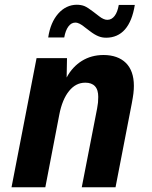

<svg xmlns="http://www.w3.org/2000/svg" viewBox="-20 -793 642 813"><path d="M429.7 -633.3C461.4 -633.3 488.8 -645 509.3 -668.5C529.3 -691.4 543.5 -726.1 550.8 -772H482.9C479.5 -752 473.6 -736.3 465.3 -725.6C457.5 -715.3 447.3 -709 434.6 -709C428.7 -709 423.8 -710.4 418 -712.9C412.1 -715.3 406.2 -719.2 399.9 -724.1L375 -743.2C360.4 -754.4 347.2 -763.2 337.9 -767.1C328.6 -771 316.4 -772.9 305.2 -772.9C275.9 -772.9 248.5 -760.3 226.6 -735.4C204.6 -710.4 190.4 -676.8 184.1 -634.3H252C255.4 -653.8 261.2 -669.4 269.5 -680.7C277.8 -691.9 287.6 -697.3 298.8 -697.3C312 -697.3 323.2 -689.5 334.5 -681.2C335.4 -680.2 335 -681.2 336.9 -679.2L360.8 -661.1C374 -650.9 385.7 -644 396.5 -639.6C407.2 -635.3 417 -633.3 429.7 -633.3ZM28.8 0H171.9L231 -307.1C239.3 -350.6 253.4 -384.3 272.5 -407.7C291.5 -431.2 314 -442.9 341.3 -442.9C358.9 -442.9 372.6 -438 381.8 -428.2C392.1 -417.5 396 -401.4 396 -382.8C396 -376.5 395.5 -367.2 395 -358.9C395 -357.4 392.1 -338.4 391.1 -333L326.2 0H469.2L538.1 -355.5C541 -370.1 543.9 -389.2 544.9 -397C546.4 -409.2 546.9 -420.9 546.9 -429.7C546.9 -473.1 534.7 -504.9 513.2 -526.4C490.7 -548.8 458 -560.1 418.5 -560.1C384.3 -560.1 353.5 -551.8 326.7 -535.2C301.3 -519.5 278.3 -495.6 262.2 -464.8L263.7 -546.9H134.8Z"/></svg>

Font: Hack
Style: Bold Oblique
Weight: 700
Italic angle: -12°
Monospace: yes
Designer: Christopher Simpkins
Foundry: Christopher Simpkins
Version: Version 2.010